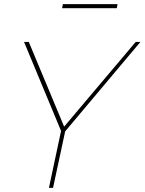

<svg xmlns="http://www.w3.org/2000/svg" viewBox="-20 -914 703 934"><path d="M277 -277 97 -710H120L292 -298L640 -710H663L297 -275L238 0H218ZM282 -874 286 -894H552L548 -874Z"/></svg>

Font: Raleway Thin
Style: Italic
Weight: 100
Italic angle: -12°
Designer: Matt McInerney, Pablo Impallari, Rodrigo Fuenzalida
Foundry: Matt McInerney, Pablo Impallari, Rodrigo Fuenzalida
Version: Version 4.026